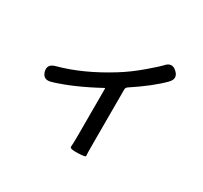

<svg xmlns="http://www.w3.org/2000/svg" viewBox="-160 -995 1319 1245"><g transform="rotate(30 500.0 -372.5)"><path d="M549 26Q489 29 491.5 11Q494 -7 494 -81V-424Q494 -429 490 -427Q314 -331 174 -289Q116 -271 101 -324Q87 -376 145 -391Q323 -439 512 -557Q588 -604 665 -670Q738 -733 749 -746Q788 -792 830 -753Q873 -714 830 -671Q755 -595 617 -504Q605 -496 605 -482V-81Q605 6 607 15Q609 24 549 26Z"/></g></svg>

Font: Resource Han Rounded JP Medium
Style: Regular
Weight: 500
Designer: Cyano Hao (round all glyphs); Ryoko NISHIZUKA 西塚涼子 (kana, bopomofo & ideographs); Paul D. Hunt (Latin, Greek & Cyrillic)
Foundry: Cyano Hao
Version: 0.990